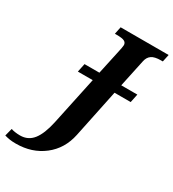

<svg xmlns="http://www.w3.org/2000/svg" viewBox="-382 -835 1077 1196"><g transform="rotate(30 157.0 -237.0)"><path d="M-144 173.8Q-133.8 177.7 -116.2 180.4Q-98.6 183.1 -79.1 183.1Q-21.5 183.1 13.4 138.7Q48.3 94.2 67.9 2.9L141.1 -341.8H34.2L46.9 -402.8H153.8L191.9 -579.1Q194.8 -592.8 197.5 -606.4Q200.2 -620.1 200.2 -627Q200.2 -644.5 185.3 -652.8Q170.4 -661.1 128.9 -661.1H116.2L127 -713.9H472.2L460.9 -661.1H448.2Q402.3 -661.1 380.9 -646Q359.4 -630.9 353 -600.1L311 -402.8H426.8L414.1 -341.8H297.9L226.1 2.9Q203.1 112.8 120.8 176.5Q38.6 240.2 -76.2 240.2Q-102.5 240.2 -120.8 237.3Q-139.2 234.4 -158.2 229Z"/></g></svg>

Font: Droid Serif
Style: Bold Italic
Weight: 700
Italic angle: -12°
Designer: Monotype Design team
Foundry: Monotype Imaging Inc.
Version: Version 1.03